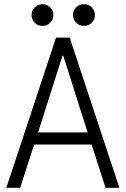

<svg xmlns="http://www.w3.org/2000/svg" viewBox="-20 -900 602 920"><path d="M248.5 -719.7H314L552.2 0H485.8L418.9 -207.5H143.6L76.7 0H10.3ZM330.1 -827.6Q330.1 -850.1 345.2 -865Q360.4 -879.9 382.3 -879.9Q404.3 -879.9 419.4 -865Q434.6 -850.1 434.6 -827.6Q434.6 -805.7 419.4 -790.8Q404.3 -775.9 382.3 -775.9Q360.4 -775.9 345.2 -790.8Q330.1 -805.7 330.1 -827.6ZM131.3 -827.6Q131.3 -850.1 146.5 -865Q161.6 -879.9 184.1 -879.9Q205.6 -879.9 220.5 -865Q235.4 -850.1 235.4 -827.6Q235.4 -805.7 220.5 -790.8Q205.6 -775.9 184.1 -775.9Q161.6 -775.9 146.5 -790.8Q131.3 -805.7 131.3 -827.6ZM399.9 -265.6 283.2 -632.8H279.3L162.6 -265.6Z"/></svg>

Font: Reddit Mono Light
Style: Regular
Weight: 300
Monospace: yes
Designer: Stephen Hutchings
Foundry: Reddit
Version: Version 1.011